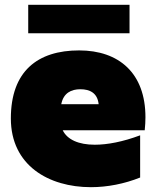

<svg xmlns="http://www.w3.org/2000/svg" viewBox="-20 -765 644 796"><path d="M357 11C425 11 496 -3 561 -29V-204C489 -177 425 -165 373 -165C306 -165 259 -186 240 -225H580C582 -244 583 -262 583 -279C583 -462 473 -556 308 -556C136 -556 25 -470 25 -274C25 -79 182 11 357 11ZM389 -333H234C243 -380 276 -395 313 -395C352 -395 384 -380 389 -333ZM97 -627H517V-745H97Z"/></svg>

Font: Chess Sans Black
Style: Regular
Weight: 900
Designer: Wolf Bōese
Foundry: Wolf Bōese
Version: Version 7.223;Glyphs 3.3 (3306)